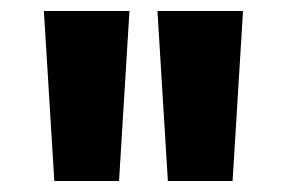

<svg xmlns="http://www.w3.org/2000/svg" viewBox="-20 -726 522 350"><path d="M79 -396 60 -706H216L197 -396ZM286 -396 267 -706H423L404 -396Z"/></svg>

Font: Red Hat Display Black
Style: Regular
Weight: 900
Designer: Pentagram, MCKL
Foundry: Pentagram, MCKL
Version: Version 1.023; ttfautohint (v1.8.3)